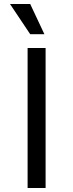

<svg xmlns="http://www.w3.org/2000/svg" viewBox="-20 -940 366 960"><path d="M118 -700H208V0H118ZM30 -920H131L202 -769H131Z"/></svg>

Font: Moderustic
Style: Regular
Weight: 400
Designer: Tural Alisoy
Foundry: TAFT Foundry
Version: Version 2.120